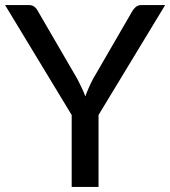

<svg xmlns="http://www.w3.org/2000/svg" viewBox="-21 -738 672 758"><path d="M368 -284V0H262V-284L-1 -718H92.5Q106.5 -718 115 -711.2Q123.5 -704.5 129 -693.5L285 -425Q294.5 -406.5 302.2 -390Q310 -373.5 316 -357.5Q321.5 -373.5 328.8 -390Q336 -406.5 345.5 -425L501 -693.5Q506 -702.5 514.8 -710.2Q523.5 -718 537 -718H631Z"/></svg>

Font: LatoLatin Medium
Style: Regular
Weight: 500
Designer: Lukasz Dziedzic with Adam Twardoch and Botio Nikoltchev
Foundry: tyPoland Lukasz Dziedzic
Version: Version 2.015; 2015-08-06; http://www.latofonts.com/